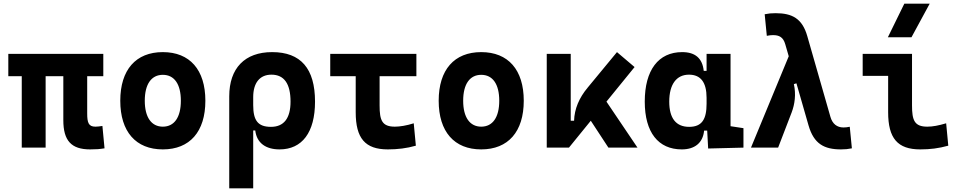

<svg xmlns="http://www.w3.org/2000/svg" viewBox="-20 -815 5313 1060"><path d="M477.5 9.8C512.2 9.8 529.8 8.3 557.1 3.9L545.4 -119.6C529.3 -117.2 518.1 -115.7 506.8 -115.7C468.8 -115.7 461.4 -137.7 461.4 -189V-394.5H550.3V-517.6H25.9V-394.5H100.1V0H231.9V-394.5H329.6V-151.4C329.6 -38.6 373.5 9.8 477.5 9.8Z M878.9 9.8C1027.8 9.8 1113.8 -87.9 1113.8 -258.8C1113.8 -429.7 1027.8 -527.3 878.9 -527.3C730 -527.3 644 -429.7 644 -258.8C644 -87.9 730 9.8 878.9 9.8ZM878.9 -115.7C815.9 -115.7 779.3 -167.5 779.3 -258.8C779.3 -350.6 815.9 -401.9 878.9 -401.9C942.4 -401.9 978.5 -350.6 978.5 -258.8C978.5 -167.5 942.4 -115.7 878.9 -115.7Z M1523.4 9.8C1647.9 9.8 1719.2 -84 1719.2 -253.9C1719.2 -436.5 1640.6 -527.3 1482.4 -527.3C1331.5 -527.3 1245.6 -438.5 1245.6 -283.2V224.6H1377.9V-94.7H1389.2C1397.5 -25.4 1447.3 9.8 1523.4 9.8ZM1377.9 -234.9V-278.8C1377.9 -357.4 1414.1 -402.8 1478.5 -402.8C1548.3 -402.8 1584 -353.5 1584 -253.9C1584 -161.6 1546.9 -114.7 1476.1 -114.7C1403.8 -114.7 1377.9 -149.9 1377.9 -234.9Z M2121.1 9.8C2173.8 9.8 2225.6 3.9 2275.9 -10.7L2264.2 -134.3C2224.6 -121.6 2187 -115.7 2160.2 -115.7C2088.9 -115.7 2075.7 -150.9 2075.7 -232.9V-394.5H2278.8V-517.6H1803.2V-394.5H1943.8V-195.3C1943.8 -51.8 1995.6 9.8 2121.1 9.8Z M2636.7 9.8C2785.6 9.8 2871.6 -87.9 2871.6 -258.8C2871.6 -429.7 2785.6 -527.3 2636.7 -527.3C2487.8 -527.3 2401.9 -429.7 2401.9 -258.8C2401.9 -87.9 2487.8 9.8 2636.7 9.8ZM2636.7 -115.7C2573.7 -115.7 2537.1 -167.5 2537.1 -258.8C2537.1 -350.6 2573.7 -401.9 2636.7 -401.9C2700.2 -401.9 2736.3 -350.6 2736.3 -258.8C2736.3 -167.5 2700.2 -115.7 2636.7 -115.7Z M2998.5 0H3121.1L3241.7 -148.4L3338.9 0H3499.5L3328.1 -253.9L3483.4 -444.8L3386.2 -527.3L3224.6 -331.5C3176.8 -274.4 3151.4 -213.4 3149.4 -148.4H3130.9V-517.6H2998.5Z M3744.1 9.8C3814 9.8 3860.8 -24.9 3867.2 -93.8H3884.3L3889.6 4.9L4084.5 0V-107.4L4013.2 -118.2V-517.6H3880.9V-423.8H3865.2C3857.9 -493.2 3818.4 -527.3 3746.1 -527.3C3614.7 -527.3 3539.6 -427.7 3539.6 -253.9C3539.6 -84 3614.3 9.8 3744.1 9.8ZM3880.9 -242.7C3880.9 -157.2 3856 -114.7 3784.7 -114.7C3712.4 -114.7 3674.8 -161.6 3674.8 -253.9C3674.8 -349.1 3714.4 -402.8 3783.7 -402.8C3848.6 -402.8 3880.9 -360.4 3880.9 -274.9Z M4623 9.8C4646 9.8 4661.6 8.3 4683.1 3.9L4671.4 -115.2C4656.7 -112.3 4647.5 -111.3 4636.7 -111.3C4601.6 -111.3 4575.7 -130.4 4564.5 -170.4L4437 -615.2C4409.2 -712.9 4353.5 -742.2 4261.7 -742.2C4238.8 -742.2 4223.1 -740.7 4201.7 -736.3L4213.4 -617.2C4228 -620.1 4236.3 -621.1 4248 -621.1C4281.2 -621.1 4304.2 -610.4 4315.4 -570.3L4334.5 -504.4L4126 0H4275.9L4350.6 -194.3C4367.7 -239.3 4375.5 -294.4 4362.8 -350.6L4377 -355L4443.8 -122.6C4473.1 -21 4529.8 9.8 4623 9.8Z M5060.5 9.8C5116.2 9.8 5162.1 3.9 5215.3 -10.7L5203.6 -134.3C5160.6 -121.6 5128.9 -115.7 5099.6 -115.7C5028.3 -115.7 5015.1 -150.9 5015.1 -232.9V-517.6H4742.7V-396H4883.3V-195.3C4883.3 -51.8 4935.1 9.8 5060.5 9.8ZM4881.8 -609.4H5012.2L5112.8 -794.9H4972.7Z"/></svg>

Font: CaskaydiaCove Nerd Font
Style: Bold
Weight: 700
Designer: Aaron Bell
Foundry: Saja Typeworks
Version: Version 2111.1;Nerd Fonts 2.3.0